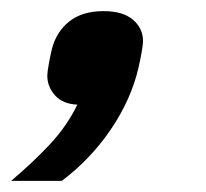

<svg xmlns="http://www.w3.org/2000/svg" viewBox="-67 -180 370 345"><path d="M119 -160Q154 -160 172 -144.5Q190 -129 190 -106Q190 -100 187.5 -86Q185 -72 182 -59Q169 -2 132.5 52Q96 106 44 145H-47Q-8 112 22.5 79.5Q53 47 72 8Q46 7 32 -8.5Q18 -24 18 -44Q18 -50 20.5 -64Q23 -78 26 -91Q34 -123 57.5 -141.5Q81 -160 119 -160Z"/></svg>

Font: IBM Plex Sans Cond
Style: Bold Italic
Weight: 700
Width: 3
Italic angle: -11°
Designer: Mike Abbink, Paul van der Laan, Pieter van Rosmalen
Foundry: Bold Monday
Version: Version 1.3